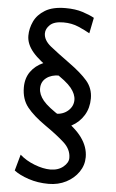

<svg xmlns="http://www.w3.org/2000/svg" viewBox="-62 -767 625 1038"><g transform="rotate(5 250.0 -247.5)"><path d="M407.7 -686 390.6 -600.6Q366.2 -614.7 329.1 -630.9Q292 -647 246.6 -647Q196.3 -647 173.8 -625.7Q151.4 -604.5 151.4 -579.6Q151.4 -542.5 190.9 -510.7Q230.5 -479 295.4 -432.1Q361.3 -384.8 395.5 -345Q429.7 -305.2 429.7 -250Q429.7 -198.7 405.5 -158.9Q381.3 -119.1 339.1 -96.2Q296.9 -73.2 241.7 -73.2L244.1 -151.4Q287.1 -151.4 314.5 -175.8Q341.8 -200.2 341.8 -234.4Q341.8 -265.6 315.2 -298.8Q288.6 -332 213.9 -378.9Q136.2 -427.7 99.9 -470.7Q63.5 -513.7 63.5 -559.1Q63.5 -598.6 81.5 -637Q99.6 -675.3 140.9 -700.2Q182.1 -725.1 251.5 -725.1Q304.7 -725.1 343.5 -712.6Q382.3 -700.2 407.7 -686ZM53.7 173.3 78.1 85.4Q111.3 115.2 158.4 133.3Q205.6 151.4 244.1 151.4Q287.1 151.4 314.5 128.7Q341.8 106 341.8 80.6Q341.8 33.7 302.2 -2.2Q262.7 -38.1 197.8 -83Q131.8 -128.9 97.7 -171.6Q63.5 -214.4 63.5 -278.8Q63.5 -328.6 88.6 -364Q113.8 -399.4 156.5 -418.2Q199.2 -437 251.5 -437L249 -358.9Q206.1 -358.9 178.7 -337.9Q151.4 -316.9 151.4 -280.8Q151.4 -248 178 -215.6Q204.6 -183.1 279.3 -136.2Q356.9 -87.4 393.3 -37.1Q429.7 13.2 429.7 68.4Q429.7 112.3 404.5 148.9Q379.4 185.5 336.9 207.5Q294.4 229.5 241.7 229.5Q182.6 229.5 132.6 212.6Q82.5 195.8 53.7 173.3Z"/></g></svg>

Font: Kanchenjunga
Style: Regular
Weight: 400
Designer: Becca Hirsbrunner Spalinger
Foundry: SIL International
Version: Version 2.001